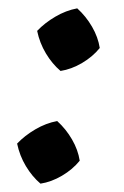

<svg xmlns="http://www.w3.org/2000/svg" viewBox="-20 -436 298 460"><path d="M77 4Q57 -13 42 -38Q27 -63 21 -92Q39 -111 64.5 -126Q90 -141 117 -146Q138 -127 152.5 -102Q167 -77 171 -51Q154 -30 128.5 -15Q103 0 77 4ZM125 -266Q105 -283 90 -308Q75 -333 69 -362Q87 -381 112.5 -396Q138 -411 165 -416Q186 -397 200.5 -372Q215 -347 219 -321Q202 -300 176.5 -285Q151 -270 125 -266Z"/></svg>

Font: Piazzolla SemiBold
Style: Italic
Weight: 600
Italic angle: -11.3°
Designer: Juan Pablo del Peral
Foundry: Huerta Tipografica
Version: Version 1.330